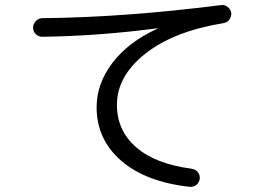

<svg xmlns="http://www.w3.org/2000/svg" viewBox="-20 -719 1040 756"><path d="M146.5 -574.2Q131.8 -574.2 121.1 -584.5Q110.4 -594.7 110.4 -609.9Q110.4 -625 121.1 -636.2Q131.8 -647.5 147.5 -647.5Q468.8 -650.4 852.5 -699.2Q866.2 -700.2 877.4 -690.9Q888.7 -681.6 890.6 -668Q891.6 -653.3 882.8 -641.6Q874 -629.9 859.4 -627.9Q663.1 -595.7 551.8 -507.3Q440.4 -418.9 440.4 -306.6Q440.4 -205.1 516.1 -139.2Q591.8 -73.2 734.4 -54.7Q749 -52.7 758.3 -42Q767.6 -31.2 766.6 -15.6Q764.6 -1 753.9 8.3Q743.2 17.6 727.5 16.6Q554.7 -2 457.5 -85.9Q360.4 -169.9 360.4 -296.9Q360.4 -389.6 422.9 -471.7Q485.4 -553.7 598.6 -605.5Q599.6 -605.5 599.6 -607.4H597.7Q367.2 -577.1 146.5 -574.2Z"/></svg>

Font: Rounded-X Mgen+ 2m regular
Style: Regular
Weight: 400
Designer: [Source Han Sans]
Ryoko NISHIZUKA  (kana & ideographs); Paul D. Hunt (Latin, Greek & Cyrillic); Wenlong ZHANG  (bopomofo
Version: Version 1.059.20150602